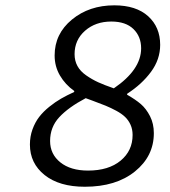

<svg xmlns="http://www.w3.org/2000/svg" viewBox="-20 -692 640 724"><path d="M299.8 12.2Q203.6 12.2 148.2 -32Q92.8 -76.2 92.8 -147Q92.8 -177.2 102.5 -204.1Q112.3 -231 127.7 -251Q143.1 -271 165.8 -289.3Q188.5 -307.6 210.7 -320.3Q232.9 -333 259.8 -345.2V-349.1Q226.1 -373 206.1 -407.2Q186 -441.4 186 -482.9Q186 -564.5 251.2 -618.2Q316.4 -671.9 411.1 -671.9Q493.2 -671.9 538.6 -630.9Q584 -589.8 584 -522.9Q584 -467.8 549.3 -420.9Q514.6 -374 460 -338.9L459 -335Q490.7 -316.9 511 -299.6Q531.2 -282.2 545.7 -253.9Q560.1 -225.6 560.1 -189.9Q560.1 -103 488.8 -45.4Q417.5 12.2 299.8 12.2ZM409.2 -358.9Q512.2 -429.2 512.2 -509.8Q512.2 -554.2 483.2 -582.5Q454.1 -610.8 399.9 -610.8Q340.3 -610.8 300.8 -576.2Q261.2 -541.5 261.2 -487.8Q261.2 -462.9 272 -443.1Q282.7 -423.3 304.7 -408Q326.7 -392.6 350.3 -381.8Q374 -371.1 409.2 -358.9ZM312 -48.8Q389.6 -48.8 434.8 -86.2Q480 -123.5 480 -183.1Q480 -204.6 472.2 -221.7Q464.4 -238.8 451.7 -251Q439 -263.2 418.7 -274.2Q398.4 -285.2 377.7 -293.7Q356.9 -302.2 328.6 -312.5Q312 -318.4 303.2 -321.8Q238.3 -287.6 203.6 -250.2Q168.9 -212.9 168.9 -160.2Q168.9 -110.8 207.5 -79.8Q246.1 -48.8 312 -48.8Z"/></svg>

Font: Office Code Pro Italic
Style: Regular
Weight: 400
Italic angle: -9°
Designer: Nathan Rutzky & Paul D. Hunt
Foundry: Adobe Systems Incorporated
Version: Version 1.004;PS 001.004;hotconv 1.0.70;makeotf.lib2.5.58329